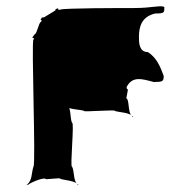

<svg xmlns="http://www.w3.org/2000/svg" viewBox="-20 -728 581 597"><path d="M397 -703C359 -703 175 -703 167 -698C157 -694 165 -705 157 -701C150 -697 162 -705 154 -700C148 -694 158 -699 148 -693C141 -689 128 -681 120 -676C111 -670 119 -677 110 -673C103 -669 116 -675 108 -670C102 -665 115 -666 107 -660C100 -656 96 -626 88 -621C80 -616 91 -620 83 -616C76 -612 90 -618 82 -613C76 -608 92 -611 84 -605C77 -601 92 -215 84 -210C77 -188 81 -168 64 -154C57 -150 74 -157 66 -152C68 -157 112 -177 122 -172C115 -168 175 -177 167 -172C177 -168 220 -166 222 -152C215 -148 232 -159 224 -154C207 -159 212 -197 204 -210C197 -206 212 -351 204 -346C197 -360 202 -399 186 -404C179 -400 192 -406 184 -401C186 -387 232 -388 242 -383C235 -379 345 -388 337 -383C347 -379 390 -378 392 -364C385 -360 402 -371 394 -366C377 -370 383 -409 375 -421C368 -417 383 -456 375 -451C368 -465 392 -502 394 -506C387 -502 400 -513 392 -508C376 -494 362 -494 337 -489C330 -485 250 -494 242 -489C217 -485 201 -485 184 -471C177 -467 194 -474 186 -469C188 -474 212 -514 204 -526C197 -522 212 -561 204 -556C197 -569 187 -599 174 -599C170 -590 167 -586 167 -514C167 -433 208 -423 246 -423C265 -423 374 -424 374 -458C392 -492 421 -483 458 -473C486 -473 489 -475 489 -492C479 -519 468 -548 440 -566C412 -566 412 -596 412 -613C412 -648 422 -676 462 -686C492 -686 491 -689 491 -706C481 -713 453 -703 397 -703Z"/></svg>

Font: Hussar Przerywany
Style: Regular
Weight: 400
Foundry: Cannot Into Space Fonts
Version: Version 0.982